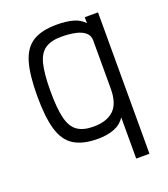

<svg xmlns="http://www.w3.org/2000/svg" viewBox="-147 -736 893 1021"><g transform="rotate(-20 300.0 -225.0)"><path d="M447 182V-51Q424 -16 384.5 -1Q345 14 293 14Q208 14 158 -17Q108 -48 87 -119Q66 -190 66 -310Q66 -430 87 -500.5Q108 -571 158 -601.5Q208 -632 293 -632Q345 -632 384 -621.5Q423 -611 447 -584V-618H522V182ZM293 -55Q367 -55 407 -92Q447 -129 447 -214V-487Q447 -514 427.5 -531Q408 -548 373.5 -555.5Q339 -563 293 -563Q235 -563 201.5 -540Q168 -517 154.5 -462Q141 -407 141 -310Q141 -214 154.5 -158Q168 -102 201.5 -78.5Q235 -55 293 -55Z"/></g></svg>

Font: Victor Mono
Style: Regular
Weight: 400
Monospace: yes
Designer: Rune Bjørnerås
Version: Version 1.561;gftools[0.9.30]